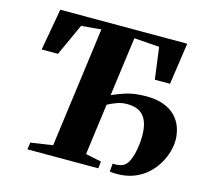

<svg xmlns="http://www.w3.org/2000/svg" viewBox="-106 -868 1084 995"><g transform="rotate(15 436.0 -370.0)"><path d="M121 0 126.5 -37.5 244.5 -55 330.5 -699.5 224 -690 146 -519H58.5L98.5 -743H779.5L747 -519.5H665.5L643 -690L507.5 -699.5L465 -383Q494 -396.5 538 -410.8Q582 -425 646.5 -425Q701 -425 740 -410.2Q779 -395.5 803.5 -369.8Q828 -344 839.2 -311.5Q850.5 -279 850.5 -243.5Q850.5 -216 841.5 -182.8Q832.5 -149.5 813.2 -116.8Q794 -84 764.5 -56.8Q735 -29.5 694 -13Q653 3.5 599.5 3.5Q590 3.5 581.8 2.8Q573.5 2 563 1L567 -43Q577.5 -41 594.8 -43.2Q612 -45.5 622 -50.5Q641.5 -60 653.8 -88.2Q666 -116.5 672 -152.5Q678 -188.5 678 -220Q678 -266 666 -297.2Q654 -328.5 628.2 -344.5Q602.5 -360.5 560.5 -360.5Q530.5 -360.5 504.2 -350.5Q478 -340.5 457.5 -329.5L421 -55L505.5 -37.5L501.5 0Z"/></g></svg>

Font: Merriweather 72pt Black
Style: Italic
Weight: 900
Italic angle: -7.8°
Version: Version 2.101